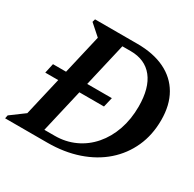

<svg xmlns="http://www.w3.org/2000/svg" viewBox="-177 -852 1027 1014"><g transform="rotate(30 336.0 -345.0)"><path d="M132 0V-51H247Q313 -51 369.5 -77Q426 -103 467.5 -151Q509 -199 531.5 -264Q554 -329 554 -406Q554 -519 506.5 -579Q459 -639 371 -639H267V-690H382Q480 -690 549.5 -656.5Q619 -623 656 -559Q693 -495 693 -404Q693 -313 659.5 -239Q626 -165 565 -111.5Q504 -58 419 -29Q334 0 231 0ZM-26 0 -22 -20 101 -111 52 -39 194 -651 225 -578 119 -672 124 -690H332L172 0ZM37 -315 50 -374H409L395 -315Z"/></g></svg>

Font: Platypi Light Medium
Style: Italic
Weight: 500
Italic angle: -13°
Version: Version 1.200